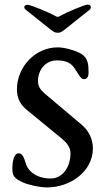

<svg xmlns="http://www.w3.org/2000/svg" viewBox="-20 -808 449 839"><path d="M101 -787C92 -787 86 -783 86 -777C86 -773 88 -769 93 -765L191 -687C211 -671 217 -665 232 -665C247 -665 253 -671 273 -687L371 -765C376 -769 377 -773 377 -777C377 -783 372 -788 363 -788C350 -788 268 -753 242 -738C233 -733 231 -733 222 -738C196 -753 114 -787 101 -787ZM232 -601C134 -601 54 -516 54 -417C54 -379 69 -350 98 -327L248 -204C270 -186 288 -166 288 -138C288 -80 255 -28 201 -28C143 -28 104 -57 93 -93C84 -123 77 -138 61 -138C41 -138 34 -103 34 -71C34 -39 43 -28 80 -11C104 0 154 11 185 11C288 11 386 -59 386 -160C386 -198 368 -237 338 -262L197 -381C168 -406 146 -420 146 -453C146 -502 178 -544 228 -544C255 -544 287 -540 307 -508C328 -475 335 -462 347 -462C362 -462 367 -476 367 -489C367 -524 366 -555 333 -574C310 -587 264 -601 232 -601Z"/></svg>

Font: EB Garamond SC 08
Style: Regular
Weight: 400
Version: Version 0.016